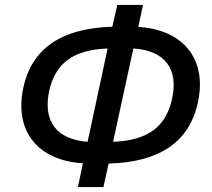

<svg xmlns="http://www.w3.org/2000/svg" viewBox="-20 -745 855 776"><path d="M295 11H398L419 -84C624 -89 746 -171 780 -332C818 -507 719 -626 539 -636L558 -725H454L434 -637C229 -631 108 -550 74 -389C37 -214 134 -96 315 -85ZM179 -379C205 -492 279 -544 415 -549L334 -172C210 -181 152 -254 179 -379ZM675 -343C649 -230 575 -177 437 -172L519 -549C646 -541 703 -467 675 -343Z"/></svg>

Font: Noto Sans Medium
Style: Italic
Weight: 500
Italic angle: -12°
Designer: Monotype Design Team
Foundry: Monotype Imaging Inc.
Version: Version 2.013